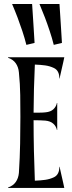

<svg xmlns="http://www.w3.org/2000/svg" viewBox="-20 -932 359 952"><path d="M152.8 -36.1Q180.7 -37.1 203.9 -40.3Q227.1 -43.5 247.6 -53.2Q261.7 -60.1 268.3 -74Q274.9 -87.9 273.9 -105H275.4Q281.7 -77.1 286.1 -57.4Q290.5 -37.6 293.5 -24.9Q296.9 -9.8 298.8 0H20V-2.4Q44.9 -10.7 58.1 -29.5Q71.3 -48.3 73.7 -74.7Q78.6 -150.9 79.8 -220.5Q81.1 -290 81.1 -352.1Q81.1 -406.7 80.3 -460.7Q79.6 -514.6 73.7 -573.2Q71.3 -599.6 58.1 -618.4Q44.9 -637.2 20 -645.5V-647.9H298.8Q296.9 -638.2 293.5 -623Q290.5 -610.4 286.1 -590.6Q281.7 -570.8 275.4 -543H273.9Q274.9 -560.1 268.3 -574Q261.7 -587.9 247.6 -594.7Q227.1 -604.5 203.9 -607.7Q180.7 -610.8 152.8 -611.8Q149.9 -551.3 148.4 -491.9Q147 -432.6 146.5 -373.5Q162.6 -373.5 177.5 -373.5Q192.4 -373.5 205.6 -375Q231 -377.4 244.6 -390.1Q258.3 -402.8 262.2 -421.4H263.7V-287.6H262.2Q258.3 -306.2 244.1 -318.8Q230 -331.5 204.6 -334Q191.9 -335.4 177.7 -335.4Q163.6 -335.4 146.5 -335.9V-334Q146.5 -261.2 148.2 -184.3Q149.9 -107.4 152.8 -36.1ZM151.4 -719.2 110.8 -709.5Q102.5 -742.7 90.6 -778.6Q78.6 -814.5 67.4 -844.2Q54.2 -878.9 40 -912.1H139.2Q141.1 -884.3 143.1 -853Q145 -826.2 147 -791.5Q148.9 -756.8 151.4 -719.2ZM287.1 -719.2 246.6 -709.5Q238.3 -742.7 226.3 -778.6Q214.4 -814.5 203.1 -844.2Q189.9 -878.9 175.8 -912.1H274.9Q276.9 -884.3 278.8 -853Q280.8 -826.2 282.7 -791.5Q284.7 -756.8 287.1 -719.2Z"/></svg>

Font: Smythe
Style: Regular
Weight: 400
Version: Version 1.000